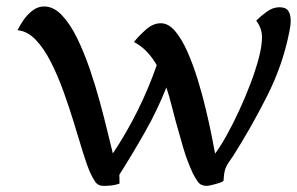

<svg xmlns="http://www.w3.org/2000/svg" viewBox="-20 -576 935 604"><path d="M306.2 8.8Q288.1 8.8 279.3 -4.6Q270.5 -18.1 264.2 -31.7Q253.4 -56.2 240.7 -97.4Q228 -138.7 212.9 -188.5Q197.8 -238.3 179.7 -288.3Q161.6 -338.4 139.9 -381.1Q118.2 -423.8 92.3 -450.9Q66.4 -478 35.2 -481Q42.5 -496.6 54.7 -513.9Q66.9 -531.2 83.3 -543.5Q99.6 -555.7 118.7 -555.7Q148.4 -555.7 174.3 -528.6Q200.2 -501.5 222.2 -456.8Q244.1 -412.1 262.2 -359.4Q280.3 -306.6 294.4 -254.4Q308.6 -202.1 318.8 -159.4Q329.1 -116.7 335 -93.3Q377.4 -156.7 412.8 -227.8Q448.2 -298.8 473.1 -371.1Q460 -394 442.4 -412.8Q424.8 -431.6 401.4 -443.8Q415.5 -461.9 438.5 -482.4Q461.4 -502.9 485.8 -502.9Q509.8 -502.9 530.8 -478.3Q551.8 -453.6 569.6 -413.3Q587.4 -373 602.1 -325.4Q616.7 -277.8 627.7 -231.4Q638.7 -185.1 646 -148.2Q653.3 -111.3 656.7 -92.8Q672.9 -114.3 692.6 -149.7Q712.4 -185.1 731.9 -227.3Q751.5 -269.5 767.8 -312.5Q784.2 -355.5 794.2 -393.8Q804.2 -432.1 804.2 -458.5Q804.2 -486.8 786.1 -511.2Q800.3 -525.4 819.3 -539.3Q838.4 -553.2 859.4 -553.2Q879.4 -553.2 887 -541.5Q894.5 -529.8 894.5 -511.7Q894.5 -502 893.1 -492.4Q891.6 -482.9 889.6 -473.1Q869.1 -370.1 819.3 -272Q769.5 -173.8 713.4 -85.4Q707.5 -76.2 700.2 -66.2Q692.9 -56.2 689 -45.4Q686 -36.6 684.8 -26.4Q683.6 -16.1 683.1 -6.8Q680.2 -3.9 668.9 -0.2Q657.7 3.4 646 6.1Q634.3 8.8 629.9 8.8Q611.8 8.8 602.5 -4.2Q593.3 -17.1 586.4 -31.2Q568.4 -70.3 556.4 -111.1Q544.4 -151.9 533.2 -192.9Q526.4 -217.8 519.5 -245.4Q512.7 -272.9 503.4 -300.8Q474.6 -228.5 435.8 -160.2Q397 -91.8 355.5 -26.4L356 1.5Q344.2 5.9 331.5 7.3Q318.8 8.8 306.2 8.8Z"/></svg>

Font: Lumanosimo
Style: Regular
Weight: 400
Designer: The DocRepair Project, Eduardo Rodriguez Tunni
Foundry: Google
Version: Version 1.010